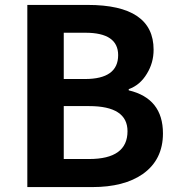

<svg xmlns="http://www.w3.org/2000/svg" viewBox="-20 -760 721 780"><path d="M91 -740H336Q604 -740 604 -558Q604 -505 577 -461Q549 -414 503 -398V-393Q642 -360 642 -218Q642 -111 560 -53Q484 0 355 0H91ZM325 -439Q460 -439 460 -536Q460 -627 327 -627H239V-439ZM342 -114Q498 -114 498 -227Q498 -329 342 -329H239V-114Z"/></svg>

Font: KaiGen Gothic SC Bold
Style: Bold
Weight: 700
Designer: Ryoko NISHIZUKA Ë•øÂ°öÊ∂ºÂ≠ê (kana & ideographs); Paul D. Hunt (Latin, Greek & Cyrillic); Wenlong ZHANG Âº†ÊñáÈæô (bopom
Version: Version 1.001 October 10, 2014